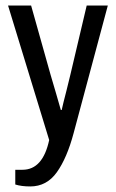

<svg xmlns="http://www.w3.org/2000/svg" viewBox="-20 -504 416 691"><path d="M89 167Q57 167 35 160V107H61Q134 107 157 0L9 -484H92L162 -235L182 -167L199 -108H202Q207 -131 219 -177L233 -234L292 -484H368L245 -25Q221 65 184.5 116Q148 167 89 167Z"/></svg>

Font: Pragati Narrow
Style: Regular
Weight: 400
Designer: Hector Gatti, Marcela Romero, Pablo Cosgaya and Nicolas Silva
Foundry: Omnibus-Type
Version: Version 1.010; ttfautohint (v1.3)